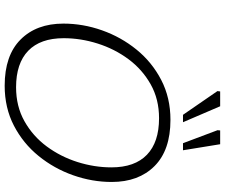

<svg xmlns="http://www.w3.org/2000/svg" viewBox="-92 -884 985 842"><g transform="rotate(90 401.0 -462.5)"><path d="M777.5 -459.5Q777.5 -373.5 748 -290Q718.5 -206.5 663.5 -138.8Q608.5 -71 530.5 -30.5Q452.5 10 355.5 10Q222.5 10 152.8 -59.8Q83 -129.5 83 -247.5Q83 -333.5 112.5 -417Q142 -500.5 197 -568.2Q252 -636 330 -676.5Q408 -717 505 -717Q638 -717 707.8 -647.2Q777.5 -577.5 777.5 -459.5ZM147 -249Q147 -146.5 202.2 -93.2Q257.5 -40 362 -40Q446 -40 511.2 -76.8Q576.5 -113.5 621.5 -174.2Q666.5 -235 690 -309.2Q713.5 -383.5 713.5 -458Q713.5 -560.5 658.2 -613.8Q603 -667 498 -667Q414.5 -667 349.2 -630.2Q284 -593.5 239 -532.8Q194 -472 170.5 -397.8Q147 -323.5 147 -249ZM515.5 -772H483L379 -923L380.5 -935H445.5ZM638.5 -772H607.5L550.5 -923.5L551.5 -935H612Z"/></g></svg>

Font: Newsreader 6pt Light
Style: Italic
Weight: 300
Italic angle: -17°
Designer: Hugues Gentile
Foundry: Production Type
Version: Version 1.003; ttfautohint (v1.8.3)